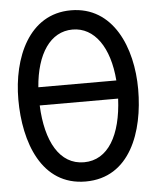

<svg xmlns="http://www.w3.org/2000/svg" viewBox="-56 -843 739 905"><g transform="rotate(-5 313.5 -391.0)"><path d="M313 14C523 14 597 -197 597 -398C597 -595 513 -796 313 -796C114 -796 30 -595 30 -398C30 -197 104 14 313 14ZM128 -362H499C491 -191 428 -77 313 -77C198 -77 135 -191 128 -362ZM129 -448C141 -605 208 -705 313 -705C417 -705 486 -605 498 -448Z"/></g></svg>

Font: Hibana 45 SubMedium
Style: Regular
Weight: 500
Width: 6
Designer: pygmalion
Foundry: ybstudio
Version: Version 2021.007;FEAKit 1.0